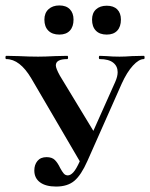

<svg xmlns="http://www.w3.org/2000/svg" viewBox="-24 -673 551 705"><path d="M-1 -456Q-4 -456 -4 -462Q-4 -468 -1 -468L44 -467Q84 -465 116 -465Q141 -465 179 -467L223 -468Q226 -468 226 -462Q226 -456 223 -456Q181 -456 181 -433Q181 -422 196 -395L330 -174L277 -67L91 -385Q49 -456 -1 -456ZM408 -408Q408 -430 391.5 -443Q375 -456 342 -456Q339 -456 339 -462Q339 -468 342 -468L367 -467Q389 -465 415 -465Q435 -465 461 -467L504 -468Q507 -468 507 -462Q507 -456 504 -456Q486 -456 464 -432Q442 -408 423 -366L297 -82Q274 -30 249 -9Q224 12 182 12Q144 12 123 -3.5Q102 -19 102 -47Q102 -68 113.5 -82Q125 -96 147 -96Q167 -96 177.5 -85.5Q188 -75 197 -56Q204 -43 210 -36Q216 -29 225 -29Q235 -29 245.5 -40.5Q256 -52 269 -81L399 -372Q408 -392 408 -408ZM139 -601Q139 -625 154 -639Q169 -653 194 -653Q219 -653 232.5 -639Q246 -625 246 -601Q246 -575 232.5 -560.5Q219 -546 194 -546Q168 -546 153.5 -560.5Q139 -575 139 -601ZM314 -601Q314 -625 328.5 -638.5Q343 -652 368 -652Q393 -652 406.5 -638.5Q420 -625 420 -601Q420 -575 406.5 -560.5Q393 -546 368 -546Q342 -546 328 -560.5Q314 -575 314 -601Z"/></svg>

Font: Cormorant SC
Style: Bold
Weight: 700
Designer: Christian Thalmann (Catharsis Fonts)
Foundry: Catharsis Fonts
Version: Version 4.000